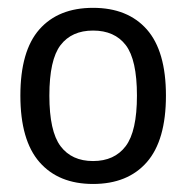

<svg xmlns="http://www.w3.org/2000/svg" viewBox="-20 -767 476 490"><path d="M32 -523Q32 -637 80.5 -692Q129 -747 217.5 -747Q306 -747 354.8 -691.8Q403.5 -636.5 403.5 -523Q403.5 -409 354.8 -353.2Q306 -297.5 217.5 -297.5Q129.5 -297.5 80.8 -353.2Q32 -409 32 -523ZM329.5 -523Q329.5 -614.5 301 -651.8Q272.5 -689 217.5 -689Q163 -689 134.5 -651.8Q106 -614.5 106 -523Q106 -432 134.5 -394Q163 -356 217.5 -356Q272 -356 300.8 -394Q329.5 -432 329.5 -523Z"/></svg>

Font: Encode Sans Semi Condensed
Style: Regular
Weight: 400
Width: 4
Designer: Multiple Designers
Foundry: Impallari Type
Version: Version 2.000